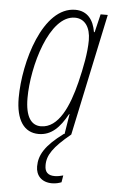

<svg xmlns="http://www.w3.org/2000/svg" viewBox="-54 -575 496 829"><g transform="rotate(5 194.0 -160.5)"><path d="M127 10C182 10 218 -27 251 -87H253L239 0H236C158 58 133 100 133 150C133 189 158 217 203 217C221 217 233 213 244 209L249 179C238 182 225 185 212 185C183 185 169 171 169 143C168 98 194 61 268 0L380 -528H349L330 -449H327C319 -500 292 -538 239 -538C98 -538 28 -293 28 -138C28 -42 64 10 127 10ZM134 -24C93 -24 66 -58 66 -141C66 -277 129 -504 240 -504C283 -504 308 -468 308 -412C308 -359 295 -292 279 -227C253 -123 211 -24 134 -24Z"/></g></svg>

Font: Noto Sans ExtraCondensed ExtraLight
Style: Italic
Weight: 200
Width: 2
Italic angle: -12°
Designer: Monotype Design Team
Foundry: Monotype Imaging Inc.
Version: Version 2.013